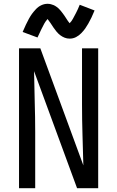

<svg xmlns="http://www.w3.org/2000/svg" viewBox="-20 -989 616 1009"><path d="M80 0H165V-294Q165 -374 162.5 -454.5Q160 -535 159 -615L385 0H496V-735H411V-441Q411 -361 413.5 -281Q416 -201 418 -120L192 -735H80ZM346 -786Q364 -786 379.5 -794Q395 -802 407.5 -815Q420 -828 428 -839.5Q436 -851 444 -865Q452 -879 460.5 -896.5Q469 -914 477 -934L399 -964Q389 -939 379.5 -921Q370 -903 363 -890Q356 -877 346 -867Q342 -871 337 -878.5Q332 -886 327.5 -893Q323 -900 319 -906Q315 -912 310 -918.5Q305 -925 299.5 -932Q294 -939 288.5 -944Q283 -949 276 -954Q269 -959 262 -962Q255 -965 247 -967Q239 -969 230 -969Q213 -969 197 -961.5Q181 -954 168.5 -940.5Q156 -927 148 -916Q140 -905 132 -890.5Q124 -876 116 -859Q108 -842 99 -821L177 -792Q188 -816 197 -834.5Q206 -853 213 -865.5Q220 -878 230 -889Q236 -882 245 -868.5Q254 -855 260.5 -845Q267 -835 276.5 -823.5Q286 -812 296.5 -804Q307 -796 319.5 -791Q332 -786 346 -786Z"/></svg>

Font: Iosevka Sparkle
Style: Regular
Weight: 400
Designer: Belleve Invis
Foundry: Belleve Invis
Version: Version 4.5.0; ttfautohint (v1.8.3)